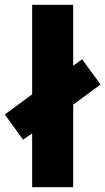

<svg xmlns="http://www.w3.org/2000/svg" viewBox="-44 -780 439 800"><path d="M90 0V-224L52 -198L-24 -303L90 -387V-760H261V-506L298 -533L375 -428L261 -344V0Z"/></svg>

Font: Noto Sans Lao Condensed Black
Style: Regular
Weight: 900
Width: 3
Designer: Monotype Design Team
Foundry: Monotype Imaging Inc.
Version: Version 2.003; ttfautohint (v1.8.4.7-5d5b)